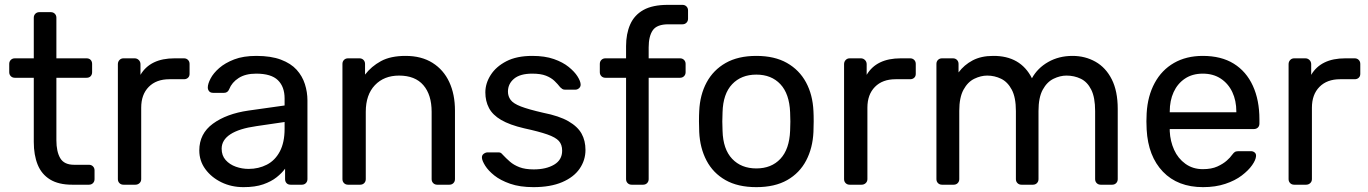

<svg xmlns="http://www.w3.org/2000/svg" viewBox="-20 -760 5628 790"><path d="M277 0Q221 0 186 -21.5Q151 -43 135 -82.5Q119 -122 119 -176V-440H41Q31 -440 24.5 -446.5Q18 -453 18 -463V-497Q18 -507 24.5 -513.5Q31 -520 41 -520H119V-687Q119 -697 125.5 -703.5Q132 -710 142 -710H189Q199 -710 205.5 -703.5Q212 -697 212 -687V-520H336Q347 -520 353 -513.5Q359 -507 359 -497V-463Q359 -453 353 -446.5Q347 -440 336 -440H212V-183Q212 -136 228 -109Q244 -82 285 -82H346Q356 -82 362.5 -75.5Q369 -69 369 -59V-23Q369 -13 362.5 -6.5Q356 0 346 0Z M488 0Q478 0 471.5 -6.5Q465 -13 465 -23V-496Q465 -506 471.5 -513Q478 -520 488 -520H534Q544 -520 551 -513Q558 -506 558 -496V-452Q578 -486 613 -503Q648 -520 698 -520H737Q747 -520 753.5 -513.5Q760 -507 760 -497V-456Q760 -446 753.5 -440Q747 -434 737 -434H677Q623 -434 592 -402.5Q561 -371 561 -317V-23Q561 -13 554 -6.5Q547 0 537 0Z M982 10Q932 10 891 -10Q850 -30 825 -64Q800 -98 800 -141Q800 -210 856 -251Q912 -292 1002 -305L1151 -326V-355Q1151 -403 1123.5 -430Q1096 -457 1034 -457Q990 -457 962 -439Q934 -421 923 -393Q917 -378 902 -378H857Q846 -378 840.5 -384.5Q835 -391 835 -400Q835 -415 846.5 -437Q858 -459 882 -480Q906 -501 943.5 -515.5Q981 -530 1035 -530Q1095 -530 1136 -514.5Q1177 -499 1200.5 -473Q1224 -447 1234.5 -414Q1245 -381 1245 -347V-23Q1245 -13 1238.5 -6.5Q1232 0 1222 0H1176Q1165 0 1159 -6.5Q1153 -13 1153 -23V-66Q1140 -48 1118 -30.5Q1096 -13 1063 -1.5Q1030 10 982 10ZM1003 -65Q1044 -65 1078 -82.5Q1112 -100 1131.5 -137Q1151 -174 1151 -230V-258L1035 -241Q964 -231 928 -207.5Q892 -184 892 -148Q892 -120 908.5 -101.5Q925 -83 950.5 -74Q976 -65 1003 -65Z M1412 0Q1402 0 1395.5 -6.5Q1389 -13 1389 -23V-497Q1389 -507 1395.5 -513.5Q1402 -520 1412 -520H1459Q1469 -520 1475.5 -513.5Q1482 -507 1482 -497V-453Q1508 -487 1547.5 -508.5Q1587 -530 1649 -530Q1714 -530 1759.5 -501.5Q1805 -473 1828.5 -422.5Q1852 -372 1852 -305V-23Q1852 -13 1845.5 -6.5Q1839 0 1829 0H1779Q1769 0 1762.5 -6.5Q1756 -13 1756 -23V-300Q1756 -370 1722 -409.5Q1688 -449 1622 -449Q1560 -449 1522.5 -409.5Q1485 -370 1485 -300V-23Q1485 -13 1478.5 -6.5Q1472 0 1462 0Z M2175 10Q2119 10 2079 -4Q2039 -18 2014 -38Q1989 -58 1976.5 -78Q1964 -98 1963 -110Q1962 -121 1970 -127Q1978 -133 1986 -133H2031Q2036 -133 2039.5 -131.5Q2043 -130 2049 -123Q2062 -109 2078 -95Q2094 -81 2117.5 -72Q2141 -63 2176 -63Q2227 -63 2260 -82.5Q2293 -102 2293 -140Q2293 -165 2279.5 -180Q2266 -195 2231.5 -207Q2197 -219 2137 -232Q2077 -246 2042 -266.5Q2007 -287 1992 -315.5Q1977 -344 1977 -380Q1977 -417 1999 -451.5Q2021 -486 2063.5 -508Q2106 -530 2170 -530Q2222 -530 2259 -517Q2296 -504 2320 -484.5Q2344 -465 2356 -446Q2368 -427 2369 -414Q2370 -404 2363 -397.5Q2356 -391 2347 -391H2305Q2298 -391 2293.5 -394Q2289 -397 2285 -401Q2275 -414 2261.5 -427Q2248 -440 2226.5 -448.5Q2205 -457 2170 -457Q2120 -457 2095 -436Q2070 -415 2070 -383Q2070 -364 2081 -349Q2092 -334 2123 -322Q2154 -310 2215 -296Q2281 -283 2319 -261Q2357 -239 2373 -210Q2389 -181 2389 -143Q2389 -101 2365 -66Q2341 -31 2293 -10.5Q2245 10 2175 10Z M2579 0Q2569 0 2562.5 -6.5Q2556 -13 2556 -23V-440H2471Q2461 -440 2454.5 -446.5Q2448 -453 2448 -463V-497Q2448 -507 2454.5 -513.5Q2461 -520 2471 -520H2556V-570Q2556 -621 2573 -659.5Q2590 -698 2627.5 -719Q2665 -740 2728 -740H2788Q2798 -740 2804.5 -733.5Q2811 -727 2811 -717V-683Q2811 -673 2804.5 -666.5Q2798 -660 2788 -660H2730Q2683 -660 2666 -635.5Q2649 -611 2649 -565V-520H2778Q2788 -520 2794.5 -513.5Q2801 -507 2801 -497V-463Q2801 -453 2794.5 -446.5Q2788 -440 2778 -440H2649V-23Q2649 -13 2642.5 -6.5Q2636 0 2626 0Z M3092 10Q3016 10 2965 -19Q2914 -48 2887 -99.5Q2860 -151 2857 -217Q2856 -234 2856 -260.5Q2856 -287 2857 -303Q2860 -370 2887.5 -421Q2915 -472 2966 -501Q3017 -530 3092 -530Q3167 -530 3218 -501Q3269 -472 3296.5 -421Q3324 -370 3327 -303Q3328 -287 3328 -260.5Q3328 -234 3327 -217Q3324 -151 3297 -99.5Q3270 -48 3219 -19Q3168 10 3092 10ZM3092 -67Q3154 -67 3191 -106.5Q3228 -146 3231 -222Q3232 -237 3232 -260Q3232 -283 3231 -298Q3228 -374 3191 -413.5Q3154 -453 3092 -453Q3030 -453 2992.5 -413.5Q2955 -374 2953 -298Q2952 -283 2952 -260Q2952 -237 2953 -222Q2955 -146 2992.5 -106.5Q3030 -67 3092 -67Z M3476 0Q3466 0 3459.5 -6.5Q3453 -13 3453 -23V-496Q3453 -506 3459.5 -513Q3466 -520 3476 -520H3522Q3532 -520 3539 -513Q3546 -506 3546 -496V-452Q3566 -486 3601 -503Q3636 -520 3686 -520H3725Q3735 -520 3741.5 -513.5Q3748 -507 3748 -497V-456Q3748 -446 3741.5 -440Q3735 -434 3725 -434H3665Q3611 -434 3580 -402.5Q3549 -371 3549 -317V-23Q3549 -13 3542 -6.5Q3535 0 3525 0Z M3856 0Q3846 0 3839.5 -6.5Q3833 -13 3833 -23V-497Q3833 -507 3839.5 -513.5Q3846 -520 3856 -520H3901Q3911 -520 3917.5 -513.5Q3924 -507 3924 -497V-462Q3947 -493 3982 -511.5Q4017 -530 4066 -530Q4179 -531 4226 -438Q4249 -480 4293 -505Q4337 -530 4393 -530Q4445 -530 4487.5 -506Q4530 -482 4554.5 -433.5Q4579 -385 4579 -312V-23Q4579 -13 4572.5 -6.5Q4566 0 4556 0H4509Q4499 0 4492.5 -6.5Q4486 -13 4486 -23V-303Q4486 -359 4470 -391Q4454 -423 4427 -436Q4400 -449 4368 -449Q4342 -449 4315 -436Q4288 -423 4270.5 -391Q4253 -359 4253 -303V-23Q4253 -13 4246.5 -6.5Q4240 0 4230 0H4183Q4173 0 4166.5 -6.5Q4160 -13 4160 -23V-303Q4160 -359 4143 -391Q4126 -423 4099 -436Q4072 -449 4042 -449Q4016 -449 3989 -436Q3962 -423 3944.5 -391Q3927 -359 3927 -304V-23Q3927 -13 3920.5 -6.5Q3914 0 3904 0Z M4930 10Q4826 10 4765 -53.5Q4704 -117 4698 -227Q4697 -240 4697 -260.5Q4697 -281 4698 -294Q4702 -365 4731 -418.5Q4760 -472 4810.5 -501Q4861 -530 4929 -530Q5005 -530 5056.5 -498Q5108 -466 5135 -407Q5162 -348 5162 -269V-252Q5162 -241 5155.5 -235Q5149 -229 5139 -229H4793Q4793 -228 4793 -225Q4793 -222 4793 -220Q4795 -179 4811 -143.5Q4827 -108 4857.5 -86Q4888 -64 4929 -64Q4965 -64 4989 -75Q5013 -86 5028 -99.5Q5043 -113 5048 -121Q5057 -133 5062 -135.5Q5067 -138 5078 -138H5127Q5136 -138 5142.5 -132.5Q5149 -127 5148 -117Q5147 -102 5132 -80.5Q5117 -59 5089.5 -38Q5062 -17 5021.5 -3.5Q4981 10 4930 10ZM4793 -298H5067V-301Q5067 -346 5050.5 -381Q5034 -416 5003 -436.5Q4972 -457 4929 -457Q4886 -457 4855.5 -436.5Q4825 -416 4809 -381Q4793 -346 4793 -301Z M5305 0Q5295 0 5288.5 -6.5Q5282 -13 5282 -23V-496Q5282 -506 5288.5 -513Q5295 -520 5305 -520H5351Q5361 -520 5368 -513Q5375 -506 5375 -496V-452Q5395 -486 5430 -503Q5465 -520 5515 -520H5554Q5564 -520 5570.5 -513.5Q5577 -507 5577 -497V-456Q5577 -446 5570.5 -440Q5564 -434 5554 -434H5494Q5440 -434 5409 -402.5Q5378 -371 5378 -317V-23Q5378 -13 5371 -6.5Q5364 0 5354 0Z"/></svg>

Font: DVN-Rubik
Style: Regular
Weight: 400
Designer: Hubert and Fischer
Foundry: Hubert & Fischer
Version: Version 2.102